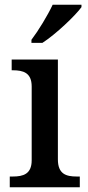

<svg xmlns="http://www.w3.org/2000/svg" viewBox="-20 -786 369 806"><path d="M112 -619V-606H158C214 -642 297 -721 322 -756V-766H201C180 -721 141 -657 112 -619ZM21 0H315V-45H302C258 -45 223 -55 223 -117V-536H29V-491H34C77 -491 113 -481 113 -423V-113C113 -55 77 -45 34 -45H21Z"/></svg>

Font: Noto Serif Devanagari Medium
Style: Regular
Weight: 500
Designer: Universal Thirst, Indian Type Foundry and the Monotype Design Team
Foundry: Monotype Imaging Inc.
Version: Version 2.004